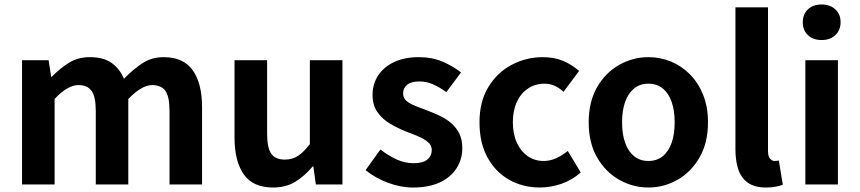

<svg xmlns="http://www.w3.org/2000/svg" viewBox="-20 -831 3873 865"><path d="M79.3 0V-559.8H199L210.4 -485.1H213.2Q248.4 -521.4 289.3 -547.5Q330.2 -573.5 384.9 -573.5Q445.2 -573.5 481.8 -548.2Q518.4 -522.9 538.5 -476Q577.7 -516.9 620.2 -545.2Q662.8 -573.5 717.1 -573.5Q806.6 -573.5 848.4 -514.3Q890.3 -455 890.3 -349.1V0H743.7V-330.9Q743.7 -396 724.9 -421.9Q706.1 -447.7 665.5 -447.7Q642.1 -447.7 615.4 -432.2Q588.7 -416.8 558 -385.1V0H411.5V-330.9Q411.5 -396 392.4 -421.9Q373.3 -447.7 332.7 -447.7Q309.6 -447.7 282.5 -432.2Q255.4 -416.8 226 -385.1V0Z M1210.4 13.8Q1119.3 13.8 1077.9 -45.8Q1036.6 -105.3 1036.6 -210.6V-559.8H1183.4V-228.7Q1183.4 -164.3 1202.3 -138.2Q1221.3 -112 1262.6 -112Q1296.7 -112 1322.4 -128.6Q1348.1 -145.2 1376 -182.1V-559.8H1522.8V0H1402.9L1391.9 -80.6H1388.3Q1352.2 -37.8 1310 -12Q1267.8 13.8 1210.4 13.8Z M1840.1 13.8Q1784.3 13.8 1726.7 -8.1Q1669.1 -30 1627.1 -64.5L1693.8 -157.4Q1731.4 -128.6 1767.9 -112.2Q1804.4 -95.7 1843.7 -95.7Q1885.5 -95.7 1905.4 -112.3Q1925.2 -128.9 1925.2 -155.2Q1925.2 -176.1 1908.3 -190.6Q1891.5 -205 1864.5 -216.5Q1837.5 -228 1808 -239Q1772.7 -253.2 1738.2 -273.3Q1703.7 -293.4 1681.1 -324.9Q1658.4 -356.4 1658.4 -403Q1658.4 -453.3 1684 -491.7Q1709.7 -530.1 1756.4 -551.8Q1803.2 -573.5 1866.5 -573.5Q1927.6 -573.5 1975.2 -552.7Q2022.8 -531.8 2057 -504.7L1990.8 -416.1Q1960.9 -437.7 1931.3 -450.9Q1901.6 -464.1 1870.8 -464.1Q1832.3 -464.1 1814.2 -449Q1796 -433.9 1796 -409.7Q1796 -389.6 1811.2 -376.5Q1826.4 -363.4 1852.1 -353.4Q1877.9 -343.4 1907.3 -332.2Q1935.4 -321.8 1962.9 -308.5Q1990.4 -295.2 2013.1 -275.9Q2035.7 -256.5 2049.3 -229.5Q2062.8 -202.4 2062.8 -163.4Q2062.8 -114.3 2037.4 -73.8Q2011.9 -33.2 1962.6 -9.7Q1913.3 13.8 1840.1 13.8Z M2412.8 13.8Q2335.7 13.8 2274 -21.1Q2212.3 -55.9 2176.2 -121.7Q2140.2 -187.5 2140.2 -279.9Q2140.2 -372.8 2179.8 -438.4Q2219.4 -503.9 2284.8 -538.7Q2350.1 -573.5 2425.5 -573.5Q2478 -573.5 2518.1 -556.2Q2558.2 -538.8 2588.9 -511.4L2519.1 -417.6Q2498.6 -435.6 2477.9 -444.8Q2457.2 -454 2434.1 -454Q2391.4 -454 2358.9 -432.3Q2326.3 -410.7 2308.4 -371.7Q2290.5 -332.7 2290.5 -279.9Q2290.5 -227.4 2308.5 -188.2Q2326.5 -148.9 2357.7 -127.3Q2388.9 -105.8 2428.7 -105.8Q2459.4 -105.8 2487 -118.8Q2514.7 -131.9 2538 -150.9L2596.4 -53.9Q2556.4 -18.6 2507.8 -2.4Q2459.2 13.8 2412.8 13.8Z M2901.3 13.8Q2831.3 13.8 2769.6 -21.1Q2707.9 -55.9 2670 -121.7Q2632.2 -187.5 2632.2 -279.9Q2632.2 -372.8 2670 -438.4Q2707.9 -503.9 2769.6 -538.7Q2831.3 -573.5 2901.3 -573.5Q2953.7 -573.5 3002.1 -553.9Q3050.4 -534.2 3088 -496.4Q3125.6 -458.5 3147.6 -404.2Q3169.6 -349.8 3169.6 -279.9Q3169.6 -187.5 3131.6 -121.7Q3093.7 -55.9 3032.5 -21.1Q2971.3 13.8 2901.3 13.8ZM2901.3 -105.8Q2939.3 -105.8 2965.9 -127.3Q2992.5 -148.9 3006 -188.2Q3019.5 -227.4 3019.5 -279.9Q3019.5 -332.7 3006 -371.7Q2992.5 -410.7 2965.9 -432.3Q2939.3 -454 2901.3 -454Q2863.2 -454 2836.7 -432.3Q2810.1 -410.7 2796.3 -371.7Q2782.5 -332.7 2782.5 -279.9Q2782.5 -227.4 2796.3 -188.2Q2810.1 -148.9 2836.7 -127.3Q2863.2 -105.8 2901.3 -105.8Z M3431.5 13.8Q3380.2 13.8 3349.9 -7.4Q3319.5 -28.5 3306.4 -67.1Q3293.3 -105.8 3293.3 -157.3V-797.9H3440V-151.3Q3440 -125.9 3449.5 -115.9Q3459 -105.8 3469 -105.8Q3473.6 -105.8 3477.6 -106.3Q3481.6 -106.8 3488.8 -107.8L3506.7 1.2Q3494.3 6.1 3475.8 9.9Q3457.3 13.8 3431.5 13.8Z M3608.3 0V-559.8H3755V0ZM3681.9 -650.6Q3643.2 -650.6 3620 -672.6Q3596.7 -694.5 3596.7 -731.4Q3596.7 -767.1 3620 -789Q3643.2 -810.8 3681.9 -810.8Q3719.5 -810.8 3743.2 -789Q3767 -767.1 3767 -731.4Q3767 -694.5 3743.2 -672.6Q3719.5 -650.6 3681.9 -650.6Z"/></svg>

Font: Noto Sans HK Thin
Style: Regular
Weight: 100
Designer: Ryoko NISHIZUKA 西塚涼子 (kana, bopomofo & ideographs); Paul D. Hunt (Latin, Greek & Cyrillic); Sandoll Communications 산돌커뮤니
Foundry: Adobe
Version: Version 2.004-H2;hotconv 1.0.118;makeotfexe 2.5.65603